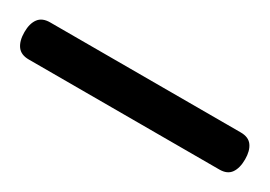

<svg xmlns="http://www.w3.org/2000/svg" viewBox="-14 -55 548 390"><g transform="rotate(30 260.0 139.5)"><path d="M1 139.5Q1 119.5 9.5 108Q18 96.5 36.5 96.5H483.5Q502 96.5 510.2 108Q518.5 119.5 518.5 139.5Q518.5 160 510.2 171.8Q502 183.5 483.5 183.5H36.5Q18 183.5 9.5 171.8Q1 160 1 139.5Z"/></g></svg>

Font: Fraunces Black
Style: Regular
Weight: 900
Version: Version 1.000;[b76b70a41]